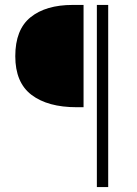

<svg xmlns="http://www.w3.org/2000/svg" viewBox="-20 -679 555 779"><path d="M373 80V-659H419V80ZM291 -244Q174 -244 108 -294Q42 -344 42 -451Q42 -559 104 -609Q166 -659 275 -659H319V-244Z"/></svg>

Font: Toshiba Sans Light
Style: Regular
Weight: 300
Designer: Paul D. Hunt
Foundry: Toshiba Corporation
Version: Version 2.020;PS 2.0;hotconv 1.0.86;makeotf.lib2.5.63406